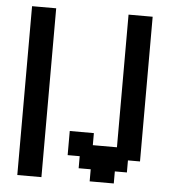

<svg xmlns="http://www.w3.org/2000/svg" viewBox="-51 -746 702 793"><g transform="rotate(5 300.0 -350.0)"><path d="M250 -100H300V-50H350V0H450V-50H500V-100H550V-700H450V-150H350V-200H250ZM150 -700H50V0H150Z"/></g></svg>

Font: Matrix Sans Video
Style: Regular
Weight: 400
Designer: Brad Neil
Version: Version 1.100